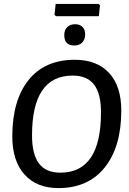

<svg xmlns="http://www.w3.org/2000/svg" viewBox="-20 -955 658 983"><path d="M485 -935 492 -928 486 -872H267L259 -879L265 -935ZM365 -831Q389 -831 402.5 -817Q416 -803 416 -779Q416 -753 401 -737.5Q386 -722 361 -722Q309 -722 309 -775Q309 -801 324 -816Q339 -831 365 -831ZM363 -649Q476 -649 538.5 -581.5Q601 -514 601 -389Q601 -204 516.5 -98Q432 8 279 8Q168 8 105.5 -61.5Q43 -131 43 -257Q43 -441 126 -545Q209 -649 363 -649ZM352 -568Q144 -568 144 -262Q144 -165 179.5 -118Q215 -71 289 -71Q497 -71 497 -379Q497 -476 461.5 -522Q426 -568 352 -568Z"/></svg>

Font: Alegreya Sans Medium
Style: Italic
Weight: 500
Italic angle: -7°
Designer: Juan Pablo del Peral
Foundry: Huerta Tipografica
Version: Version 2.007